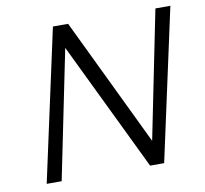

<svg xmlns="http://www.w3.org/2000/svg" viewBox="-75 -739 877 821"><g transform="rotate(-10 363.5 -329.0)"><path d="M651 -658H716L573 0H512L242 -559L128 0H63L206 -658H272L539 -103Z"/></g></svg>

Font: EauTest
Style: Italic
Weight: 400
Italic angle: -12°
Designer: Christian Thalmann (Catharsis Fonts)
Version: Version 0.001;PS 000.001;hotconv 1.0.88;makeotf.lib2.5.64775